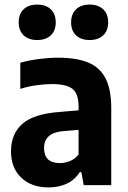

<svg xmlns="http://www.w3.org/2000/svg" viewBox="-20 -807 556 837"><path d="M192.5 10Q117 10 72.5 -32.5Q28 -75 28 -147Q28 -224 78 -267.5Q128 -311 240.5 -319L322.5 -326V-342.5Q322.5 -398.5 296 -419.5Q269.5 -440.5 206.5 -440.5Q176.5 -440.5 139.8 -435.5Q103 -430.5 68.5 -419.5V-533.5Q105.5 -544 150 -549.8Q194.5 -555.5 233 -555.5Q313 -555.5 364.2 -534.5Q415.5 -513.5 440.2 -465.2Q465 -417 465 -334.5V0H345L334.5 -56.5H327.5Q305 -21.5 269.8 -5.8Q234.5 10 192.5 10ZM172 -162Q172 -96 241 -96Q261.5 -96 283 -104Q304.5 -112 322.5 -133V-241L256 -235.5Q172 -228 172 -162ZM371 -632.5Q333 -632.5 311.5 -653Q290 -673.5 290 -709.5Q290 -746 311.5 -766.5Q333 -787 371 -787Q408.5 -787 430 -766.5Q451.5 -746 451.5 -709.5Q451.5 -673.5 430 -653Q408.5 -632.5 371 -632.5ZM142 -632.5Q104.5 -632.5 83 -653Q61.5 -673.5 61.5 -709.5Q61.5 -746 83 -766.5Q104.5 -787 142 -787Q180 -787 201.5 -766.5Q223 -746 223 -709.5Q223 -673.5 201.5 -653Q180 -632.5 142 -632.5Z"/></svg>

Font: Encode Sans Semi Condensed
Style: Bold
Weight: 700
Width: 4
Designer: Multiple Designers
Foundry: Impallari Type
Version: Version 3.000; ttfautohint (v1.8.3) -l 8 -r 50 -G 200 -x 14 